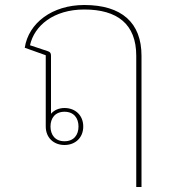

<svg xmlns="http://www.w3.org/2000/svg" viewBox="-20 -568 699 768"><path d="M525 180H546V-345C546 -477 467 -548 317 -548C189 -548 94 -476 79 -377L163 -347V-62C163 -17 195 12 238 12C281 12 313 -17 313 -62C313 -107 281 -136 238 -136C215 -136 196 -127 184 -113V-345C184 -355 181 -360 172 -363L100 -387C117 -465 194 -530 317 -530C449 -530 525 -472 525 -345ZM238 -121C275 -121 294 -96 294 -62C294 -28 275 -3 238 -3C201 -3 182 -28 182 -62C182 -96 201 -121 238 -121Z"/></svg>

Font: IBM Plex Sans Thai Looped Thin
Style: Regular
Weight: 100
Designer: Mike Abbink, Paul van der Laan, Pieter van Rosmalen, Ben Mitchell, Mark Frömberg
Foundry: Bold Monday
Version: Version 1.1